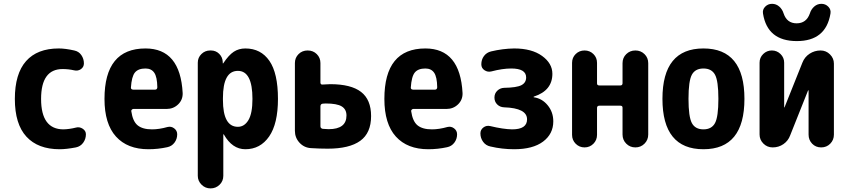

<svg xmlns="http://www.w3.org/2000/svg" viewBox="-20 -790 4540 1029"><path d="M387.7 -106.4Q406.2 -111.3 423.3 -100.1Q440.4 -88.9 440.4 -70.3Q440.4 -44.9 425.8 -24.9Q411.1 -4.9 386.7 0Q335 9.8 299.8 9.8Q183.6 9.8 121.6 -57.6Q59.6 -125 59.6 -259.8Q59.6 -394.5 119.6 -462.4Q179.7 -530.3 294.9 -530.3Q330.1 -530.3 377.9 -519.5Q402.3 -514.6 416 -494.6Q429.7 -474.6 429.7 -450.2Q429.7 -430.7 413.6 -419.4Q397.5 -408.2 377 -413.1Q347.7 -419.9 315.4 -419.9Q200.2 -419.9 200.2 -259.8Q200.2 -96.7 320.3 -96.7Q353.5 -97.7 387.7 -106.4Z M811.5 -309.6Q822.3 -309.6 823.2 -322.3Q822.3 -377.9 806.6 -400.4Q791 -422.9 759.8 -422.9Q720.7 -422.9 703.1 -401.4Q685.5 -379.9 681.6 -320.3Q681.6 -310.5 693.4 -309.6ZM759.8 -530.3Q946.3 -530.3 959 -291Q960 -254.9 934.6 -230.5Q909.2 -206.1 873 -206.1H694.3Q690.4 -206.1 686.5 -202.1Q682.6 -198.2 683.6 -194.3Q691.4 -139.6 717.8 -118.2Q744.1 -96.7 794.9 -96.7Q833 -96.7 877.9 -109.4Q897.5 -114.3 913.6 -102.1Q929.7 -89.8 929.7 -70.3Q929.7 -44.9 915 -25.4Q900.4 -5.9 876 -1Q826.2 9.8 775.4 9.8Q663.1 9.8 601.6 -58.1Q540 -126 540 -259.8Q540 -530.3 759.8 -530.3Z M1254.9 -110.4Q1290 -110.4 1311.5 -146.5Q1333 -182.6 1333 -259.8Q1333 -410.2 1254.9 -410.2Q1174.8 -410.2 1174.8 -264.6V-254.9Q1174.8 -110.4 1254.9 -110.4ZM1294.9 -530.3Q1377.9 -530.3 1423.8 -463.9Q1469.7 -397.5 1469.7 -259.8Q1469.7 -127 1422.4 -58.6Q1375 9.8 1294.9 9.8Q1224.6 9.8 1179.7 -69.3Q1179.7 -70.3 1177.7 -70.3Q1176.8 -70.3 1176.8 -69.3V152.3Q1176.8 180.7 1156.7 200.2Q1136.7 219.7 1108.4 219.7Q1080.1 219.7 1060.1 199.7Q1040 179.7 1040 152.3V-454.1Q1040 -481.4 1059.6 -500.5Q1079.1 -519.5 1106.4 -519.5H1110.4Q1136.7 -519.5 1154.8 -501.5Q1172.9 -483.4 1173.8 -458V-451.2Q1173.8 -450.2 1174.8 -450.2Q1176.8 -450.2 1176.8 -451.2Q1206.1 -495.1 1232.9 -512.7Q1259.8 -530.3 1294.9 -530.3Z M1741.2 -97.7Q1836.9 -97.7 1836.9 -170.9Q1836.9 -204.1 1811.5 -219.7Q1786.1 -235.4 1725.6 -235.4Q1713.9 -235.4 1709 -234.4Q1697.3 -232.4 1697.3 -219.7V-113.3Q1697.3 -102.5 1709 -99.6Q1729.5 -97.7 1741.2 -97.7ZM1750 -338.9Q1861.3 -338.9 1915 -297.4Q1968.8 -255.9 1968.8 -168Q1968.8 -77.1 1910.6 -35.2Q1852.5 6.8 1736.3 6.8Q1692.4 6.8 1647.5 3.9Q1610.4 2 1585.4 -24.9Q1560.5 -51.8 1560.5 -88.9V-452.1Q1560.5 -480.5 1580.1 -500Q1599.6 -519.5 1628.9 -519.5Q1658.2 -519.5 1677.7 -500Q1697.3 -480.5 1697.3 -452.1V-346.7Q1697.3 -341.8 1700.7 -338.9Q1704.1 -335.9 1709 -336.9Q1735.4 -338.9 1750 -338.9Z M2311.5 -309.6Q2322.3 -309.6 2323.2 -322.3Q2322.3 -377.9 2306.6 -400.4Q2291 -422.9 2259.8 -422.9Q2220.7 -422.9 2203.1 -401.4Q2185.5 -379.9 2181.6 -320.3Q2181.6 -310.5 2193.4 -309.6ZM2259.8 -530.3Q2446.3 -530.3 2459 -291Q2460 -254.9 2434.6 -230.5Q2409.2 -206.1 2373 -206.1H2194.3Q2190.4 -206.1 2186.5 -202.1Q2182.6 -198.2 2183.6 -194.3Q2191.4 -139.6 2217.8 -118.2Q2244.1 -96.7 2294.9 -96.7Q2333 -96.7 2377.9 -109.4Q2397.5 -114.3 2413.6 -102.1Q2429.7 -89.8 2429.7 -70.3Q2429.7 -44.9 2415 -25.4Q2400.4 -5.9 2376 -1Q2326.2 9.8 2275.4 9.8Q2163.1 9.8 2101.6 -58.1Q2040 -126 2040 -259.8Q2040 -530.3 2259.8 -530.3Z M2840.8 -268.6Q2884.8 -262.7 2915 -226.1Q2945.3 -189.5 2945.3 -139.6Q2945.3 -72.3 2890.6 -31.2Q2835.9 9.8 2735.4 9.8Q2670.9 9.8 2608.4 -4.9Q2584 -9.8 2569.3 -29.8Q2554.7 -49.8 2554.7 -75.2Q2554.7 -94.7 2570.8 -106.9Q2586.9 -119.1 2607.4 -114.3Q2675.8 -97.7 2724.6 -96.7Q2804.7 -96.7 2804.7 -150.4Q2804.7 -210.9 2681.6 -214.8Q2659.2 -215.8 2644.5 -230.5Q2629.9 -245.1 2629.9 -267.1Q2629.9 -289.1 2645 -303.7Q2660.2 -318.4 2681.6 -319.3Q2749 -320.3 2774.4 -333.5Q2799.8 -346.7 2799.8 -375Q2799.8 -422.9 2719.7 -422.9Q2672.9 -422.9 2613.3 -407.2Q2593.8 -402.3 2576.7 -413.6Q2559.6 -424.8 2559.6 -445.3Q2559.6 -470.7 2573.7 -489.7Q2587.9 -508.8 2612.3 -514.6Q2673.8 -529.3 2735.4 -530.3Q2830.1 -530.3 2885.3 -490.2Q2940.4 -450.2 2940.4 -394.5Q2940.4 -304.7 2841.8 -272.5Q2839.8 -272.5 2839.8 -269.5Q2839.8 -268.6 2840.8 -268.6Z M3454.1 -451.2V-69.3Q3454.1 -40 3434.1 -20Q3414.1 0 3385.3 0Q3356.4 0 3336.4 -20Q3316.4 -40 3316.4 -69.3V-212.9Q3316.4 -223.6 3304.7 -223.6H3192.4Q3180.7 -223.6 3179.7 -212.9V-67.4Q3179.7 -39.1 3160.2 -19.5Q3140.6 0 3112.8 0Q3085 0 3065.4 -19.5Q3045.9 -39.1 3045.9 -67.4V-453.1Q3045.9 -481.4 3065.4 -500.5Q3085 -519.5 3112.8 -519.5Q3140.6 -519.5 3160.2 -500.5Q3179.7 -481.4 3179.7 -453.1V-342.8Q3179.7 -332 3192.4 -332H3304.7Q3315.4 -332 3316.4 -342.8V-451.2Q3316.4 -480.5 3336.4 -500Q3356.4 -519.5 3385.3 -519.5Q3414.1 -519.5 3434.1 -500Q3454.1 -480.5 3454.1 -451.2Z M3688 -130.4Q3706.1 -96.7 3750 -96.7Q3793.9 -96.7 3812 -130.4Q3830.1 -164.1 3830.1 -260.3Q3830.1 -356.4 3812 -389.6Q3793.9 -422.9 3750 -422.9Q3706.1 -422.9 3688 -389.6Q3669.9 -356.4 3669.9 -260.3Q3669.9 -164.1 3688 -130.4ZM3530.3 -260.3Q3530.3 -530.3 3750 -530.3Q3969.7 -530.3 3969.7 -260.3Q3969.7 9.8 3750 9.8Q3530.3 9.8 3530.3 -260.3Z M4430.7 -716.8Q4406.2 -569.3 4249.5 -569.8Q4092.8 -570.3 4069.3 -716.8Q4065.4 -738.3 4080.6 -753.9Q4095.7 -769.5 4117.7 -769.5Q4139.6 -769.5 4156.2 -754.9Q4172.9 -740.2 4179.7 -717.8Q4197.3 -665 4249.5 -665Q4301.8 -665 4320.3 -717.8Q4327.1 -740.2 4343.8 -754.9Q4360.4 -769.5 4382.3 -769.5Q4404.3 -769.5 4419.4 -753.9Q4434.6 -738.3 4430.7 -716.8ZM4377.9 -519.5Q4407.2 -519.5 4428.2 -498.5Q4449.2 -477.5 4449.2 -449.2V-68.4Q4449.2 -40 4429.7 -20Q4410.2 0 4380.9 0Q4351.6 0 4332.5 -20Q4313.5 -40 4313.5 -68.4V-304.7Q4313.5 -305.7 4312 -305.7Q4310.5 -305.7 4310.5 -304.7L4214.8 -64.5Q4204.1 -35.2 4178.7 -17.6Q4153.3 0 4121.1 0Q4091.8 0 4071.3 -20.5Q4050.8 -41 4050.8 -69.3V-454.1Q4050.8 -481.4 4070.3 -500.5Q4089.8 -519.5 4116.7 -519.5Q4143.6 -519.5 4163.1 -500.5Q4182.6 -481.4 4182.6 -454.1V-214.8Q4182.6 -213.9 4183.6 -213.9Q4184.6 -213.9 4184.6 -214.8L4280.3 -454.1Q4292 -484.4 4318.8 -502Q4345.7 -519.5 4377.9 -519.5Z"/></svg>

Font: Rounded-X Mgen+ 1m bold
Style: Bold
Weight: 700
Designer: [Source Han Sans]
Ryoko NISHIZUKA  (kana & ideographs); Paul D. Hunt (Latin, Greek & Cyrillic); Wenlong ZHANG  (bopomofo
Version: Version 1.059.20150602